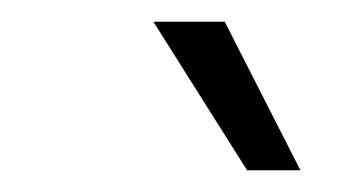

<svg xmlns="http://www.w3.org/2000/svg" viewBox="-20 -764 322 176"><path d="M255.4 -607.9H206.5L120.6 -744.1H186Z"/></svg>

Font: RobotoInd Light
Style: Italic
Weight: 300
Italic angle: -12°
Designer: Google
Version: Version 2.001151; 2014